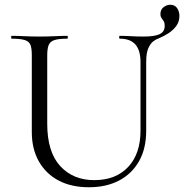

<svg xmlns="http://www.w3.org/2000/svg" viewBox="-20 -776 776 809"><path d="M596 -515V-226Q596 -150 566 -97Q536 -44 482 -15.5Q428 13 355 13Q281 13 227.5 -15Q174 -43 144 -95.5Q114 -148 114 -220V-544Q114 -573 108 -587.5Q102 -602 83.5 -607.5Q65 -613 29 -613Q27 -613 27 -619Q27 -625 29 -625Q53 -625 82.5 -623.5Q112 -622 146 -622Q181 -622 211 -623.5Q241 -625 263 -625Q266 -625 266 -619Q266 -613 263 -613Q227 -613 209 -607Q191 -601 185 -586Q179 -571 179 -542V-255Q179 -136 233.5 -76.5Q288 -17 377 -17Q468 -17 520 -72.5Q572 -128 572 -225V-515Q572 -564 550.5 -588.5Q529 -613 485 -613Q482 -613 482 -619Q482 -625 485 -625Q508 -625 532 -623.5Q556 -622 585 -622Q631 -622 652.5 -632Q674 -642 674 -667Q674 -680 670 -686.5Q666 -693 661 -699.5Q656 -706 656 -717Q656 -736 669.5 -746Q683 -756 697 -756Q717 -756 726.5 -741.5Q736 -727 736 -709Q736 -685 723 -667Q710 -649 690 -636Q670 -623 648 -614Q638 -611 626 -602Q614 -593 605 -573Q596 -553 596 -515Z"/></svg>

Font: Cormorant Light
Style: Regular
Weight: 400
Version: Version 4.000